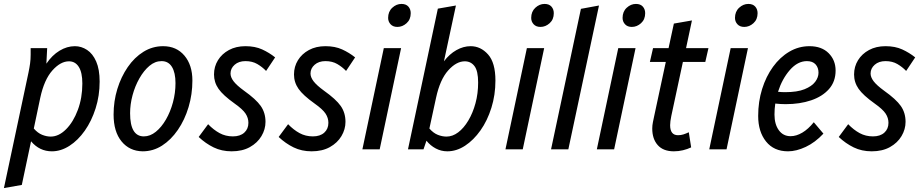

<svg xmlns="http://www.w3.org/2000/svg" viewBox="-46 -760 4702 977"><path d="M-26 197 99 -391Q104 -415 107 -436.5Q110 -458 110 -482V-515H194L190 -436Q219 -479 257 -502Q295 -525 335 -525Q368 -525 397 -506Q426 -487 443.5 -447Q461 -407 461 -345Q461 -273 440.5 -208.5Q420 -144 385.5 -95Q351 -46 307.5 -18Q264 10 218 10Q155 10 112 -41L65 181ZM159 -263 126 -106Q146 -83 168.5 -74Q191 -65 212 -65Q253 -65 290 -102Q327 -139 350 -200.5Q373 -262 373 -335Q373 -391 355 -419.5Q337 -448 305 -448Q262 -448 220.5 -401.5Q179 -355 159 -263Z M532 -177Q532 -245 551 -307Q570 -369 604 -418.5Q638 -468 684 -496.5Q730 -525 784 -525Q852 -525 892.5 -477Q933 -429 933 -350Q933 -280 913.5 -215Q894 -150 859 -99Q824 -48 778.5 -19Q733 10 680 10Q613 9 572.5 -40.5Q532 -90 532 -177ZM616 -184Q616 -66 686 -66Q718 -66 747 -89.5Q776 -113 798.5 -152Q821 -191 834 -239Q847 -287 847 -337Q847 -390 829 -419.5Q811 -449 776 -449Q743 -449 714.5 -425Q686 -401 663.5 -361.5Q641 -322 628.5 -275.5Q616 -229 616 -184Z M965 -63 1013 -128Q1041 -99 1071.5 -82.5Q1102 -66 1139 -66Q1176 -66 1197 -85Q1218 -104 1218 -135Q1218 -160 1203.5 -182Q1189 -204 1148 -233Q1089 -275 1066 -308Q1043 -341 1043 -381Q1043 -421 1063 -453.5Q1083 -486 1119 -505.5Q1155 -525 1203 -525Q1252 -525 1288 -508.5Q1324 -492 1354 -468L1308 -399Q1289 -419 1263.5 -434Q1238 -449 1203 -449Q1169 -449 1148 -430.5Q1127 -412 1127 -386Q1127 -367 1142.5 -346.5Q1158 -326 1195 -299Q1257 -255 1281 -220.5Q1305 -186 1305 -140Q1305 -102 1284.5 -67.5Q1264 -33 1225.5 -11.5Q1187 10 1133 10Q1082 10 1041 -10Q1000 -30 965 -63Z M1372 -63 1420 -128Q1448 -99 1478.5 -82.5Q1509 -66 1546 -66Q1583 -66 1604 -85Q1625 -104 1625 -135Q1625 -160 1610.5 -182Q1596 -204 1555 -233Q1496 -275 1473 -308Q1450 -341 1450 -381Q1450 -421 1470 -453.5Q1490 -486 1526 -505.5Q1562 -525 1610 -525Q1659 -525 1695 -508.5Q1731 -492 1761 -468L1715 -399Q1696 -419 1670.5 -434Q1645 -449 1610 -449Q1576 -449 1555 -430.5Q1534 -412 1534 -386Q1534 -367 1549.5 -346.5Q1565 -326 1602 -299Q1664 -255 1688 -220.5Q1712 -186 1712 -140Q1712 -102 1691.5 -67.5Q1671 -33 1632.5 -11.5Q1594 10 1540 10Q1489 10 1448 -10Q1407 -30 1372 -63Z M1929 -669Q1929 -701 1950 -720.5Q1971 -740 1997 -740Q2020 -740 2032 -726.5Q2044 -713 2044 -693Q2044 -661 2023 -642Q2002 -623 1976 -623Q1954 -623 1941.5 -636.5Q1929 -650 1929 -669ZM1798 0 1907 -515H1995L1886 0Z M2030 0 2182 -716 2274 -732 2213 -448Q2241 -485 2276.5 -505Q2312 -525 2349 -525Q2400 -525 2437.5 -483Q2475 -441 2475 -350Q2475 -277 2454.5 -211.5Q2434 -146 2399 -96.5Q2364 -47 2320.5 -18.5Q2277 10 2230 10Q2199 10 2171.5 -4.5Q2144 -19 2124 -44L2109 0ZM2139 -106Q2159 -83 2181.5 -74Q2204 -65 2226 -65Q2257 -65 2285.5 -86.5Q2314 -108 2337 -146.5Q2360 -185 2373.5 -234.5Q2387 -284 2387 -340Q2387 -399 2368.5 -423.5Q2350 -448 2319 -448Q2276 -448 2234.5 -401.5Q2193 -355 2173 -263Z M2657 -669Q2657 -701 2678 -720.5Q2699 -740 2725 -740Q2748 -740 2760 -726.5Q2772 -713 2772 -693Q2772 -661 2751 -642Q2730 -623 2704 -623Q2682 -623 2669.5 -636.5Q2657 -650 2657 -669ZM2526 0 2635 -515H2723L2614 0Z M2758 0 2910 -715 3002 -732 2846 0Z M3122 -669Q3122 -701 3143 -720.5Q3164 -740 3190 -740Q3213 -740 3225 -726.5Q3237 -713 3237 -693Q3237 -661 3216 -642Q3195 -623 3169 -623Q3147 -623 3134.5 -636.5Q3122 -650 3122 -669ZM2991 0 3100 -515H3188L3079 0Z M3261 -445 3277 -515H3356L3383 -640L3475 -656L3445 -515H3559L3543 -445H3429L3370 -170Q3367 -157 3365.5 -144Q3364 -131 3364 -123Q3364 -72 3404 -72Q3419 -72 3431.5 -76Q3444 -80 3459 -87L3471 -10Q3452 -1 3429.5 4.5Q3407 10 3383 10Q3329 10 3301 -21.5Q3273 -53 3273 -106Q3273 -122 3276.5 -139Q3280 -156 3283 -170L3342 -445Z M3694 -669Q3694 -701 3715 -720.5Q3736 -740 3762 -740Q3785 -740 3797 -726.5Q3809 -713 3809 -693Q3809 -661 3788 -642Q3767 -623 3741 -623Q3719 -623 3706.5 -636.5Q3694 -650 3694 -669ZM3563 0 3672 -515H3760L3651 0Z M3812 -170Q3812 -243 3832 -307Q3852 -371 3887.5 -420Q3923 -469 3970.5 -497Q4018 -525 4073 -525Q4135 -525 4170.5 -489.5Q4206 -454 4206 -401Q4206 -345 4172.5 -307Q4139 -269 4081.5 -249.5Q4024 -230 3952 -230Q3926 -230 3899 -233Q3895 -205 3895 -177Q3895 -128 3917 -97.5Q3939 -67 3977 -67Q4006 -67 4036.5 -85Q4067 -103 4095 -138L4144 -80Q4102 -35 4054 -12.5Q4006 10 3964 10Q3892 10 3852 -40Q3812 -90 3812 -170ZM4060 -449Q4013 -449 3973.5 -404Q3934 -359 3913 -293Q3922 -292 3931 -291.5Q3940 -291 3949 -291Q4011 -291 4048 -306Q4085 -321 4102 -343.5Q4119 -366 4119 -390Q4119 -416 4104 -432.5Q4089 -449 4060 -449Z M4222 -63 4270 -128Q4298 -99 4328.5 -82.5Q4359 -66 4396 -66Q4433 -66 4454 -85Q4475 -104 4475 -135Q4475 -160 4460.5 -182Q4446 -204 4405 -233Q4346 -275 4323 -308Q4300 -341 4300 -381Q4300 -421 4320 -453.5Q4340 -486 4376 -505.5Q4412 -525 4460 -525Q4509 -525 4545 -508.5Q4581 -492 4611 -468L4565 -399Q4546 -419 4520.5 -434Q4495 -449 4460 -449Q4426 -449 4405 -430.5Q4384 -412 4384 -386Q4384 -367 4399.5 -346.5Q4415 -326 4452 -299Q4514 -255 4538 -220.5Q4562 -186 4562 -140Q4562 -102 4541.5 -67.5Q4521 -33 4482.5 -11.5Q4444 10 4390 10Q4339 10 4298 -10Q4257 -30 4222 -63Z"/></svg>

Font: Radio Canada Condensed
Style: Italic
Weight: 400
Width: 3
Italic angle: -12°
Designer: Charles Daoud, Etienne Aubert Bonn, Alexandre Saumier Demers, Jacques Le Bailly
Foundry: Radio-Canada
Version: Version 2.104; ttfautohint (v1.8.4.7-5d5b);gftools[0.9.28.de